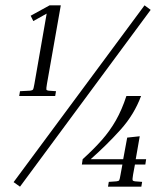

<svg xmlns="http://www.w3.org/2000/svg" viewBox="-20 -700 604 720"><path d="M95 -641 166 -680H208L156 -385Q153 -367 154 -364Q155 -361 162 -360L190 -358L187 -340H52L55 -358L93 -360Q101 -361 103.5 -364Q106 -367 109 -385L155 -649L105 -621ZM522 -680 545 -663 55 0 31 -17ZM432 -45 439 -83H287L290 -103Q331 -140 361.5 -174.5Q392 -209 414.5 -248.5Q437 -288 454 -340H509Q483 -270 431.5 -213Q380 -156 320 -103H442L457 -184L504 -189L489 -103H528L525 -83H486L479 -45Q476 -27 477.5 -24Q479 -21 486 -20L513 -18L510 0H385L388 -18L417 -20Q425 -21 427 -24Q429 -27 432 -45Z"/></svg>

Font: Inria Serif Light
Style: Italic
Weight: 300
Italic angle: -10°
Designer: Black Foundry Team
Foundry: Black Foundry
Version: Version 1.000; ttfautohint (v1.8.3)